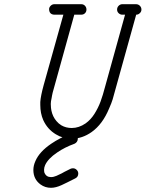

<svg xmlns="http://www.w3.org/2000/svg" viewBox="-20 -641 694 915"><path d="M326 -5Q337 -5 344 2.5Q351 10 351 19Q351 28 346.5 34.5Q342 41 335 44Q288 61 252 86Q209 115 195 146Q190 158 190 167.5Q190 177 192 183Q201 203 223 203Q235 203 249 197Q263 191 274.5 185Q286 179 287 178Q292 175 317 163Q322 161 328 161Q338 161 345.5 168.5Q353 176 353 186Q353 202 339 209Q315 221 300 228.5Q285 236 274 241Q246 254 223 254Q195 254 173 238Q139 213 139 169Q139 148 149 126Q168 82 224 44Q265 16 317 -4Q321 -5 326 -5ZM239 -571Q232 -571 226 -574Q220 -577 217 -583Q214 -589 214 -597.5Q214 -606 221.5 -613.5Q229 -621 239 -621H367Q378 -621 385 -613.5Q392 -606 392 -595.5Q392 -585 385 -578Q378 -571 367 -571H334Q233 -208 231 -199.5Q229 -191 228 -185.5Q227 -180 226 -174Q222 -157 222 -145.5Q222 -134 223 -127Q224 -120 225 -114Q231 -85 249 -64Q259 -52 272 -44Q294 -31 322 -31Q356 -31 388 -53Q413 -71 430.5 -99Q448 -127 459 -156.5Q470 -186 482 -232L576 -571H563Q553 -571 545.5 -578Q538 -585 538 -595.5Q538 -606 545.5 -613.5Q553 -621 563 -621H628Q639 -621 646.5 -613.5Q654 -606 654 -595.5Q654 -585 646 -578Q639 -571 629 -571Q522 -185 517 -168Q512 -151 500 -124Q469 -49 417 -12Q372 20 322 20Q280 20 246 -1Q206 -25 186 -69Q172 -101 172 -141V-155Q174 -184 188 -235L282 -571Z"/></svg>

Font: TT2020Base
Style: Italic
Weight: 400
Italic angle: -15°
Version: Version 0.2.000